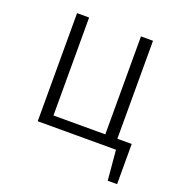

<svg xmlns="http://www.w3.org/2000/svg" viewBox="-130 -676 886 943"><g transform="rotate(20 312.5 -204.0)"><path d="M510 -53V-565H447V-53H176V-565H113V0H522L536 157H585V-53Z"/></g></svg>

Font: Glow Sans SC Normal
Style: Regular
Weight: 400
Designer: Ryoko NISHIZUKA (kana, bopomofo & ideographs); Paul D. Hunt (Latin, Greek & Cyrillic); Sandoll Communications, Soo-young
Version: Version 0.93